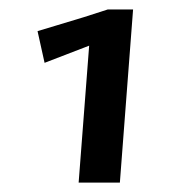

<svg xmlns="http://www.w3.org/2000/svg" viewBox="-20 -707 373 407"><path d="M146.7 -319.9 169 -610.2 74.5 -573.8 59.6 -641Q75.6 -646.1 102.4 -653.9Q129.2 -661.7 158.3 -670.8Q187.3 -679.9 208.3 -686.9H262.1L234.1 -319.9Z"/></svg>

Font: Ancizar Sans Thin
Style: Italic
Weight: 100
Italic angle: -4°
Designer: Cesar Puertas, Viviana Monsalve, Julian Moncada, Julian Prieto, Jose Castro, Mariel Hernandez, Felipe Aragon, Sara Alarc
Version: Version 8.100